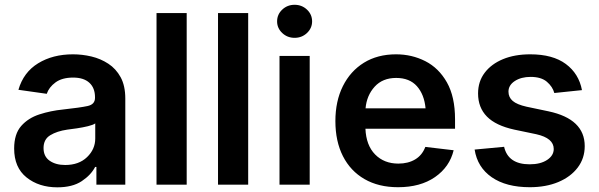

<svg xmlns="http://www.w3.org/2000/svg" viewBox="-20 -783 2539 814"><path d="M223.1 11.2Q145 11.2 92.5 -30.8Q40 -72.8 40 -153.3Q40 -214.8 69.8 -248.8Q99.6 -282.7 147.2 -298.1Q194.8 -313.5 247.6 -318.8Q319.8 -326.7 351.3 -333.5Q382.8 -340.3 382.8 -368.2V-370.6Q382.8 -410.2 358.9 -432.1Q335 -454.1 290 -454.1Q243.2 -454.1 215.3 -433.6Q187.5 -413.1 178.2 -385.3L58.1 -402.3Q79.6 -476.6 141.6 -514.6Q203.6 -552.7 289.6 -552.7Q328.6 -552.7 367.7 -543.5Q406.7 -534.2 439.2 -512.9Q471.7 -491.7 491.5 -455.6Q511.2 -419.4 511.2 -365.2V0H388.7V-75.2H383.3Q365.7 -41 326.4 -14.9Q287.1 11.2 223.1 11.2ZM256.3 -83.5Q314.5 -83.5 349.1 -116.9Q383.8 -150.4 383.8 -195.8V-259.8Q375 -253.4 353 -248Q331.1 -242.7 306.4 -239Q281.7 -235.4 265.1 -233.4Q221.7 -227.1 193.1 -209.7Q164.6 -192.4 164.6 -155.3Q164.6 -119.6 190.4 -101.6Q216.3 -83.5 256.3 -83.5Z M771.5 -727.5V0H643.6V-727.5Z M1032.2 -727.5V0H904.3V-727.5Z M1165 0V-545.9H1293V0ZM1229 -622.6Q1198.2 -622.6 1176.5 -643.1Q1154.8 -663.6 1154.8 -692.4Q1154.8 -721.7 1176.5 -742.2Q1198.2 -762.7 1229 -762.7Q1259.8 -762.7 1281.5 -742.2Q1303.2 -721.7 1303.2 -692.4Q1303.2 -663.6 1281.5 -643.1Q1259.8 -622.6 1229 -622.6Z M1667.5 10.7Q1585 10.7 1525.4 -23.7Q1465.8 -58.1 1433.8 -121.1Q1401.9 -184.1 1401.9 -269.5Q1401.9 -354 1433.6 -417.7Q1465.3 -481.4 1522.9 -517.1Q1580.6 -552.7 1659.2 -552.7Q1726.1 -552.7 1783.2 -523.7Q1840.3 -494.6 1874.8 -433.6Q1909.2 -372.6 1909.2 -277.3V-237.3H1529.3Q1532.2 -167 1570.3 -128.2Q1608.4 -89.4 1668.9 -89.4Q1710.4 -89.4 1740.2 -107.2Q1770 -125 1783.2 -160.2L1903.3 -146Q1886.2 -75.2 1824.2 -32.2Q1762.2 10.7 1667.5 10.7ZM1529.8 -323.7H1784.2Q1778.8 -382.3 1747.6 -417.5Q1716.3 -452.6 1659.7 -452.6Q1602.1 -452.6 1568.4 -415.5Q1534.7 -378.4 1529.8 -323.7Z M2447.3 -400.9 2330.1 -388.7Q2322.8 -415.5 2298.6 -436.3Q2274.4 -457 2229.5 -457Q2189.5 -457 2162.6 -439.5Q2135.7 -421.9 2135.7 -394.5Q2135.7 -370.6 2153.6 -355.2Q2171.4 -339.8 2212.4 -330.6L2305.7 -311Q2459 -278.3 2459 -163.6Q2459 -111.8 2429.2 -72.5Q2399.4 -33.2 2346.9 -11.2Q2294.4 10.7 2226.1 10.7Q2126 10.7 2064.9 -31.5Q2003.9 -73.7 1992.2 -148.9L2117.2 -160.6Q2134.3 -86.4 2225.6 -86.4Q2271.5 -86.4 2299.6 -105Q2327.6 -123.5 2327.6 -151.4Q2327.6 -197.3 2253.9 -213.9L2160.6 -233.4Q2082 -250.5 2044.4 -288.8Q2006.8 -327.1 2006.8 -386.7Q2006.8 -437.5 2034.9 -474.6Q2063 -511.7 2112.5 -532.2Q2162.1 -552.7 2228 -552.7Q2323.7 -552.7 2378.9 -511.7Q2434.1 -470.7 2447.3 -400.9Z"/></svg>

Font: Inter Semi Bold
Style: Regular
Weight: 600
Designer: Rasmus Andersson
Foundry: rsms
Version: Version 4.000;git-e0f93cc